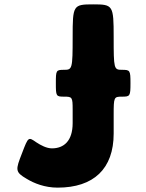

<svg xmlns="http://www.w3.org/2000/svg" viewBox="-20 -845 668 880"><path d="M539 -402C576 -402 578 -404 578 -464C578 -523 576 -525 539 -525C502 -525 501 -529 501 -675C501 -821 498 -825 407 -825C315 -825 313 -821 313 -675C313 -529 311 -525 274 -525C237 -525 236 -523 236 -464C236 -404 237 -402 274 -402C311 -402 313 -400 313 -342V-281C313 -198 272 -165 218 -165C194 -165 167 -179 146 -193C110 -218 110 -219 81 -143C51 -66 48 -57 103 -25C136 -5 185 15 244 15C409 15 501 -71 501 -233V-318C501 -400 502 -402 539 -402Z"/></svg>

Font: Hussar Print
Style: Bold
Weight: 700
Foundry: Cannot Into Space Fonts
Version: Version 2.00